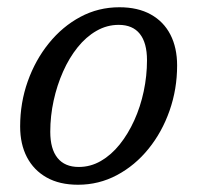

<svg xmlns="http://www.w3.org/2000/svg" viewBox="-20 -499 544 529"><path d="M309 -479Q360 -479 395.5 -459.2Q431 -439.5 449.5 -403.5Q468 -367.5 468 -318.5Q468 -253.5 447.2 -194.2Q426.5 -135 389.2 -89Q352 -43 302.2 -16.5Q252.5 10 195 10Q144 10 108.5 -10Q73 -30 54.2 -66Q35.5 -102 35.5 -150.5Q35.5 -216 56.5 -275Q77.5 -334 114.8 -380Q152 -426 201.5 -452.5Q251 -479 309 -479ZM197 -39Q229.5 -39 258 -55.5Q286.5 -72 309.8 -101Q333 -130 350 -167.5Q367 -205 376 -247.5Q385 -290 385 -333Q385 -381 365.2 -405.8Q345.5 -430.5 307 -430.5Q274.5 -430.5 245.8 -414Q217 -397.5 193.8 -368.5Q170.5 -339.5 153.8 -301.8Q137 -264 127.8 -221.8Q118.5 -179.5 118.5 -136Q118.5 -88.5 138.5 -63.8Q158.5 -39 197 -39Z"/></svg>

Font: Newsreader 12pt
Style: Italic
Weight: 400
Italic angle: -17°
Version: Version 1.003